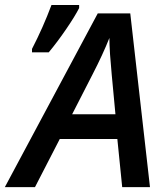

<svg xmlns="http://www.w3.org/2000/svg" viewBox="-79 -770 690 790"><path d="M403.8 -198.2H167L64.9 0H-59.1L323.2 -714.8H457L538.1 0H423.8ZM396 -299.8Q376.5 -502.9 373.8 -545.7Q371.1 -588.4 371.1 -613.8Q344.2 -545.9 301.8 -463.9L217.8 -299.8ZM52.7 -568.8Q98.6 -657.7 132.8 -749.5H246.6V-736.8Q229.5 -703.1 193.1 -649.9Q156.7 -596.7 121.6 -554.7H52.7Z"/></svg>

Font: Open Sans Semibold
Style: Italic
Weight: 600
Italic angle: -12°
Foundry: Ascender Corporation
Version: Version 1.10